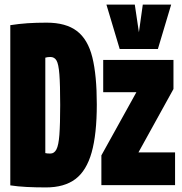

<svg xmlns="http://www.w3.org/2000/svg" viewBox="-20 -809 797 839"><path d="M181 10Q136 10 96.5 8Q57 6 25 1V-699Q63 -705 100.5 -707.5Q138 -710 184 -710Q268 -710 316 -673.5Q364 -637 383.5 -558.5Q403 -480 403 -353Q403 -223 380.5 -143Q358 -63 309.5 -26.5Q261 10 181 10ZM200 -138Q217 -138 226.5 -156Q236 -174 239.5 -220Q243 -266 243 -350Q243 -439 239.5 -484Q236 -529 227 -544.5Q218 -560 200 -560Q188 -560 178 -557V-140Q183 -139 187.5 -138.5Q192 -138 200 -138ZM423 0V-130L576 -406H431V-547H738V-420L585 -143H745V0ZM728 -789 670 -595H503L445 -789H569L587 -668L604 -789Z"/></svg>

Font: Georama ExtraCondensed ExtraBold
Style: Regular
Weight: 800
Width: 2
Designer: Jean-Baptiste Levee
Foundry: Production Type
Version: Version 1.000